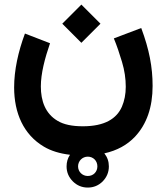

<svg xmlns="http://www.w3.org/2000/svg" viewBox="-20 -472 736 849"><path d="M346.2 86.4C298.8 86.4 261.7 78.6 234.9 62.5C180.7 30.8 160.6 -25.4 160.6 -89.8C160.6 -147 178.2 -213.9 201.2 -280.8L90.3 -323.7C60.5 -243.7 42.5 -161.6 42.5 -85.4C42.5 27.8 84 123 173.8 176.3C205.6 195.3 244.1 207 289.6 212.4C279.3 227.5 274.4 244.6 274.4 263.7C274.4 289.6 283.7 311.5 302.2 330.1C320.3 348.1 342.3 357.4 368.2 357.4C394 357.4 416 348.1 434.1 330.1C452.1 311.5 461.4 289.6 461.4 263.7C461.4 241.7 454.6 222.7 441.4 206.1C497.6 193.8 542.5 168.9 577.1 132.3C628.9 76.7 654.8 2 654.8 -92.3C654.8 -174.8 640.1 -252.9 604.5 -348.1L483.4 -302.2C496.6 -270.5 508.3 -235.8 519.5 -198.2C530.8 -160.6 536.1 -124 536.1 -88.4C536.1 -55.7 530.3 -26.4 519 0C495.6 52.7 443.4 86.4 346.2 86.4ZM255.4 -367.2 339.8 -282.7 424.3 -367.2 339.8 -451.7ZM325.2 263.7C325.2 239.7 344.2 220.7 368.2 220.7C392.1 220.7 410.6 238.8 410.6 263.7C410.6 287.6 393.1 306.2 368.2 306.2C344.2 306.2 325.2 287.6 325.2 263.7Z"/></svg>

Font: Vazirmatn
Style: Bold
Weight: 700
Designer: Saber Rastikerdar
Foundry: Saber Rastikerdar
Version: Version 33.003